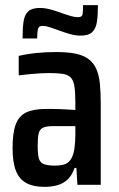

<svg xmlns="http://www.w3.org/2000/svg" viewBox="-20 -721 466 749"><path d="M154 8Q110 8 82.5 -7Q55 -22 42 -55Q29 -88 29 -143Q29 -203 41.5 -236Q54 -269 82.5 -282.5Q111 -296 159 -296Q169 -296 182 -296Q195 -296 209.5 -295.5Q224 -295 240 -294Q256 -293 274 -292V-322Q274 -362 270 -385.5Q266 -409 255 -419.5Q244 -430 223.5 -433Q203 -436 171 -436Q156 -436 138 -435Q120 -434 99 -432Q78 -430 53 -427V-503Q88 -511 124.5 -514.5Q161 -518 200 -518Q245 -518 275.5 -511.5Q306 -505 325.5 -490.5Q345 -476 355.5 -452.5Q366 -429 369.5 -396Q373 -363 373 -318V0H282L278 -66H271Q261 -37 244 -21Q227 -5 204 1.5Q181 8 154 8ZM193 -75Q210 -75 223 -77.5Q236 -80 245.5 -87.5Q255 -95 261 -108Q268 -123 271 -146.5Q274 -170 274 -199V-229H187Q160 -229 147 -222.5Q134 -216 130.5 -199Q127 -182 127 -151Q127 -120 131.5 -103.5Q136 -87 150.5 -81Q165 -75 193 -75ZM68 -571Q68 -611 72 -637.5Q76 -664 90.5 -677Q105 -690 136 -690Q156 -690 179.5 -683.5Q203 -677 223 -669Q240 -663 256 -658.5Q272 -654 284 -654Q300 -654 302 -664.5Q304 -675 304 -701H362Q362 -662 358 -635.5Q354 -609 339.5 -595.5Q325 -582 294 -582Q274 -582 251.5 -588.5Q229 -595 208 -603Q191 -609 175 -614.5Q159 -620 146 -620Q132 -620 128.5 -609Q125 -598 125 -571Z"/></svg>

Font: Saira Condensed SemiBold
Style: Regular
Weight: 600
Width: 3
Designer: Hector Gatti with collaboration of the Omnibus-Type team
Foundry: Omnibus-Type
Version: Version 1.100